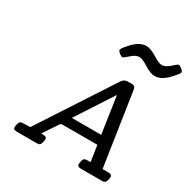

<svg xmlns="http://www.w3.org/2000/svg" viewBox="-215 -1183 1343 1372"><g transform="rotate(30 457.0 -497.0)"><path d="M76.2 -21Q80.1 -61 94.2 -70.8Q100.1 -74.7 122.1 -75.2Q140.1 -75.2 173.8 -77.1L566.9 -680.2Q585 -707 613.8 -707H648.9Q660.2 -707 667 -702.6Q673.8 -698.2 676 -692.1Q678.2 -686 680.2 -675.8L771 -75.2H819.8Q848.6 -75.2 849.1 -54.2Q845.2 -10.3 828.1 -2.9Q820.3 0 811 0H634.8Q605 0 605 -21Q608.9 -64 624 -71.8Q629.9 -74.7 644 -75.2H671.9L651.9 -207H361.8Q350.6 -206.1 344.2 -196.8Q341.3 -193.8 264.2 -76.2Q267.1 -76.2 273.9 -76.2Q280.8 -76.2 283.9 -75.7Q287.1 -75.2 292.5 -74.7Q297.9 -74.2 300.5 -72.5Q303.2 -70.8 306.2 -68.4Q309.1 -65.9 310.1 -62.5Q311 -59.1 311 -54.2Q311 -50.3 306.2 -27.8Q302.2 -11.7 296.1 -6.3Q290 -1 275.9 0H105Q76.2 0 76.2 -21ZM397.9 -282.2H640.1L595.2 -585.9ZM450.2 -875Q450.2 -887.2 495.1 -936Q549.3 -994.1 604 -994.1Q638.2 -994.1 689.2 -962.2Q740.2 -930.2 764.2 -930.2Q793.9 -930.2 828.4 -961.7Q862.8 -993.2 870.1 -993.2Q878.9 -993.2 896.5 -980Q914.1 -966.8 914.1 -955.8Q914.1 -944.8 870.1 -897Q814 -836.9 759.8 -836.9Q724.6 -836.9 674.3 -868.9Q624 -900.9 600.1 -900.9Q570.3 -900.9 535.6 -869.4Q501 -837.9 494.1 -837.9Q484.4 -837.9 467.3 -850.8Q450.2 -863.8 450.2 -875Z"/></g></svg>

Font: CMU Concrete
Style: BoldItalic
Weight: 700
Italic angle: -14.04°
Version: Version 0.7.0